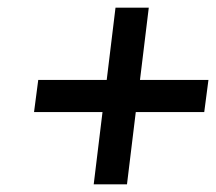

<svg xmlns="http://www.w3.org/2000/svg" viewBox="-20 -581 565 502"><path d="M225 -99H312L335 -288H514L525 -372H346L369 -561H282L259 -372H80L69 -288H248Z"/></svg>

Font: Falling Sky
Style: Obl
Weight: 400
Designer: Paul D. Hunt
Foundry: Adobe Systems Incorporated
Version: Version 1.02